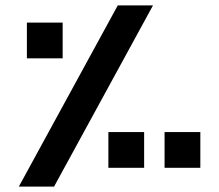

<svg xmlns="http://www.w3.org/2000/svg" viewBox="-20 -694 815 714"><path d="M418 -674H549L181 0H50ZM80 -610H213V-477H80ZM592 -203H725V-70H592ZM383 -203H516V-70H383Z"/></svg>

Font: Noto Kufi Arabic ExtraBold
Style: Regular
Weight: 800
Designer: Monotype Design Team, David Williams, Khaled Hosny
Foundry: Google LLC
Version: Version 2.109; ttfautohint (v1.8.4.7-5d5b)